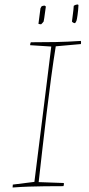

<svg xmlns="http://www.w3.org/2000/svg" viewBox="-20 -828 395 854"><path d="M36 6Q36 -2 37 -7L133 -19Q140 -72 148.5 -143Q157 -214 167.5 -294.5Q178 -375 188 -459Q198 -543 208 -621L114 -627Q114 -630 114.5 -633Q115 -636 117 -640Q177 -640 228.5 -641Q280 -642 340 -646Q341 -640 340 -632L228 -622Q218 -561 207.5 -483Q197 -405 187 -322Q177 -239 168 -160Q159 -81 152 -18L264 -14Q264 -10 264 -7Q264 -4 262 0Q215 0 179 0.5Q143 1 109.5 2Q76 3 36 6ZM300 -732Q302 -750 304.5 -767.5Q307 -785 308 -802Q316 -808 327 -808L329 -805Q328 -783 325 -761.5Q322 -740 320 -735Q319 -733 317 -729.5Q315 -726 314 -725Q306 -725 300 -732ZM151 -722 160 -791Q161 -793 162.5 -795.5Q164 -798 165 -800Q171 -803 179 -803L184 -799Q183 -793 181 -778Q179 -763 177 -749Q175 -735 174 -732Q172 -729 168.5 -725.5Q165 -722 163 -720Q157 -720 151 -722Z"/></svg>

Font: Labrada Thin
Style: Italic
Weight: 100
Italic angle: -7°
Designer: Mercedes Jáuregui
Foundry: Omnibus-Type Team
Version: Version 1.000; ttfautohint (v1.8.4.7-5d5b)